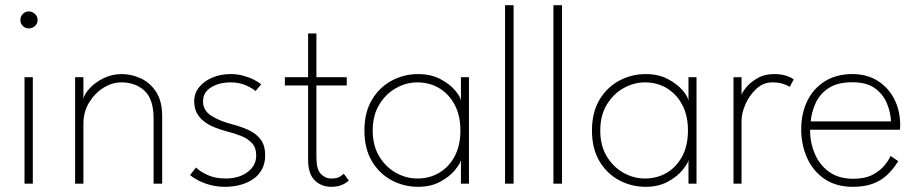

<svg xmlns="http://www.w3.org/2000/svg" viewBox="-20 -708 3538 740"><path d="M74.5 0V-410.5H106.5V0ZM91 -598.5Q77.5 -598.5 68 -608Q58.5 -617.5 58.5 -631Q58.5 -645 68.2 -654.5Q78 -664 91 -664Q100 -664 107.8 -659.5Q115.5 -655 120.2 -647.8Q125 -640.5 125 -631Q125 -617.5 115 -608Q105 -598.5 91 -598.5Z M449 -422.5Q486.5 -422.5 522.5 -406Q558.5 -389.5 581.8 -353.8Q605 -318 605 -261V0H572V-250.5Q572 -326 537 -358.2Q502 -390.5 448 -390.5Q412 -390.5 378.5 -369.5Q345 -348.5 323.2 -312.5Q301.5 -276.5 301.5 -232V0H269.5V-410.5H301.5V-326.5Q304.5 -344.5 325 -367Q345.5 -389.5 378 -406Q410.5 -422.5 449 -422.5Z M869 -422.5Q894.5 -422.5 917.5 -416.2Q940.5 -410 958.5 -400.8Q976.5 -391.5 986.5 -383L965 -357Q954 -367.5 928 -379Q902 -390.5 869 -390.5Q825 -390.5 793.8 -371.5Q762.5 -352.5 762.5 -317Q762.5 -282.5 793.8 -262.2Q825 -242 874.5 -229Q911.5 -219.5 940.2 -205.8Q969 -192 985.5 -169.2Q1002 -146.5 1002 -109Q1002 -79 990 -56.2Q978 -33.5 956.8 -18.5Q935.5 -3.5 907.5 4.2Q879.5 12 847.5 12Q817 12 790.2 4.8Q763.5 -2.5 743.5 -13Q723.5 -23.5 712.5 -33L735.5 -62.5Q748.5 -48.5 778.5 -34.2Q808.5 -20 850 -20Q900.5 -20 934 -44.8Q967.5 -69.5 967.5 -109Q967.5 -138.5 951.5 -156Q935.5 -173.5 910 -183.8Q884.5 -194 856.5 -201Q829.5 -208 806.2 -217.5Q783 -227 765.5 -240.8Q748 -254.5 738.2 -273.5Q728.5 -292.5 728.5 -317.5Q728.5 -348.5 747.5 -372Q766.5 -395.5 798.5 -409Q830.5 -422.5 869 -422.5Z M1078 -410.5H1167.5V-579H1199.5V-410.5H1316.5V-378.5H1199.5V-101Q1199.5 -55.5 1216.5 -37.8Q1233.5 -20 1256.5 -20Q1280 -20 1291.5 -28Q1303 -36 1305 -38.5L1324.5 -12Q1322 -9.5 1313.5 -3.5Q1305 2.5 1290.8 7.2Q1276.5 12 1255.5 12Q1219 12 1193.2 -12.8Q1167.5 -37.5 1167.5 -93V-378.5H1078Z M1756.5 0V-91Q1753.5 -77 1733.2 -52.2Q1713 -27.5 1677 -7.8Q1641 12 1591.5 12Q1537 12 1489.8 -13Q1442.5 -38 1413.5 -86.5Q1384.5 -135 1384.5 -205Q1384.5 -275 1413.5 -323.5Q1442.5 -372 1489.8 -397.2Q1537 -422.5 1591.5 -422.5Q1641 -422.5 1677.2 -403.2Q1713.5 -384 1734.2 -359.5Q1755 -335 1756.5 -319V-410.5H1787.5V0ZM1416.5 -205Q1416.5 -147 1441.5 -105.5Q1466.5 -64 1506 -42Q1545.5 -20 1588.5 -20Q1636 -20 1673.5 -42.5Q1711 -65 1732.8 -106.5Q1754.5 -148 1754.5 -205Q1754.5 -262 1732.8 -303.5Q1711 -345 1673.5 -367.8Q1636 -390.5 1588.5 -390.5Q1545.5 -390.5 1506 -368.2Q1466.5 -346 1441.5 -304.5Q1416.5 -263 1416.5 -205Z M1959.5 0H1926.5V-688H1959.5Z M2146 0H2113V-688H2146Z M2633.5 0V-91Q2630.5 -77 2610.2 -52.2Q2590 -27.5 2554 -7.8Q2518 12 2468.5 12Q2414 12 2366.8 -13Q2319.5 -38 2290.5 -86.5Q2261.5 -135 2261.5 -205Q2261.5 -275 2290.5 -323.5Q2319.5 -372 2366.8 -397.2Q2414 -422.5 2468.5 -422.5Q2518 -422.5 2554.2 -403.2Q2590.5 -384 2611.2 -359.5Q2632 -335 2633.5 -319V-410.5H2664.5V0ZM2293.5 -205Q2293.5 -147 2318.5 -105.5Q2343.5 -64 2383 -42Q2422.5 -20 2465.5 -20Q2513 -20 2550.5 -42.5Q2588 -65 2609.8 -106.5Q2631.5 -148 2631.5 -205Q2631.5 -262 2609.8 -303.5Q2588 -345 2550.5 -367.8Q2513 -390.5 2465.5 -390.5Q2422.5 -390.5 2383 -368.2Q2343.5 -346 2318.5 -304.5Q2293.5 -263 2293.5 -205Z M2838 0H2807V-410.5H2838V-333.5H2835.5Q2837 -347 2853.2 -368Q2869.5 -389 2897.8 -405.8Q2926 -422.5 2963 -422.5Q2992 -422.5 3012 -415.5Q3032 -408.5 3039 -401.5L3023.5 -373Q3016.5 -378.5 2999 -384.5Q2981.5 -390.5 2956.5 -390.5Q2921.5 -390.5 2894.8 -365.5Q2868 -340.5 2853 -306Q2838 -271.5 2838 -243Z M3102 -208Q3102 -159.5 3120 -116.2Q3138 -73 3175 -46Q3212 -19 3268.5 -19Q3314 -19 3343.2 -34.5Q3372.5 -50 3389.2 -70.8Q3406 -91.5 3412.5 -107L3442 -87Q3422 -54.5 3397.5 -32.2Q3373 -10 3341.2 1Q3309.5 12 3267 12Q3202.5 12 3158 -18.2Q3113.5 -48.5 3090.8 -99.2Q3068 -150 3068 -210.5Q3068 -270.5 3091.2 -318.5Q3114.5 -366.5 3158.8 -394.5Q3203 -422.5 3265.5 -422.5Q3321 -422.5 3362.2 -396.8Q3403.5 -371 3426.5 -326.5Q3449.5 -282 3449.5 -225Q3449.5 -220.5 3449 -216.2Q3448.5 -212 3448.5 -208ZM3414 -240Q3413 -272.5 3399.2 -307.5Q3385.5 -342.5 3353.5 -366.8Q3321.5 -391 3265.5 -391Q3206.5 -391 3172.2 -367.5Q3138 -344 3122.8 -309Q3107.5 -274 3104.5 -240Z"/></svg>

Font: League Spartan Thin Thin
Style: Regular
Weight: 250
Version: Version 2.002